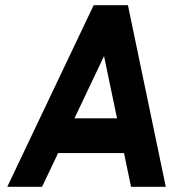

<svg xmlns="http://www.w3.org/2000/svg" viewBox="-20 -720 666 740"><path d="M267 -264 381 -504 431 -264ZM204 -130H458L485 0H619L473 -700H341L8 0H142Z"/></svg>

Font: Unageo
Style: Bold-Italic
Weight: 700
Designer: Richard Sepsi
Foundry: Richard Sepsi
Version: Version 2.000